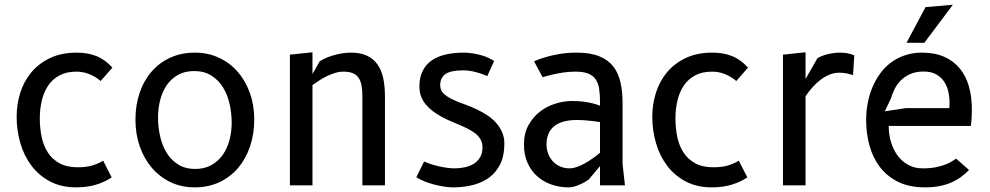

<svg xmlns="http://www.w3.org/2000/svg" viewBox="-20 -780 4165 808"><path d="M403.5 -439Q384 -456.5 357.2 -467.5Q330.5 -478.5 302 -478.5Q260 -478.5 230.5 -462.8Q201 -447 182.8 -420Q164.5 -393 156 -357.2Q147.5 -321.5 147.5 -282Q147.5 -241 155.2 -203.8Q163 -166.5 181.5 -138Q200 -109.5 230.8 -92.8Q261.5 -76 307.5 -76Q346 -76 372.8 -85Q399.5 -94 414 -104L450 -33.5Q422 -14.5 384.8 -3Q347.5 8.5 300.5 8.5Q238 8.5 191 -16.2Q144 -41 112.8 -82.2Q81.5 -123.5 65.8 -177.2Q50 -231 50 -288.5Q50 -340.5 65.2 -389.2Q80.5 -438 111.8 -475.5Q143 -513 190.8 -535.8Q238.5 -558.5 303 -558.5Q349 -558.5 385.2 -544.2Q421.5 -530 453 -495.5Z M799.5 8.5Q744 8.5 698.2 -13.2Q652.5 -35 619.5 -73.2Q586.5 -111.5 568.2 -163.8Q550 -216 550 -276.5Q550 -337 567.5 -388.8Q585 -440.5 617.5 -478.2Q650 -516 696.2 -537.2Q742.5 -558.5 799.5 -558.5Q855 -558.5 901 -537.2Q947 -516 980 -478.2Q1013 -440.5 1031.5 -388.8Q1050 -337 1050 -276.5Q1050 -216 1032.2 -163.8Q1014.5 -111.5 982 -73.2Q949.5 -35 903 -13.2Q856.5 8.5 799.5 8.5ZM955 -263Q955 -303.5 946.2 -342.5Q937.5 -381.5 918.5 -412.2Q899.5 -443 869.5 -462Q839.5 -481 797.5 -481Q757.5 -481 728.5 -464.5Q699.5 -448 681 -420.5Q662.5 -393 653.8 -358Q645 -323 645 -286Q645 -245.5 653.8 -206.5Q662.5 -167.5 681.2 -137Q700 -106.5 729.8 -87.8Q759.5 -69 801.5 -69Q841 -69 870 -85.5Q899 -102 918 -129.2Q937 -156.5 946 -191.5Q955 -226.5 955 -263Z M1295 0H1200V-550L1295 -560V-468.5L1325.5 -522Q1334.5 -528 1348.5 -534.5Q1362.5 -541 1379.8 -546.2Q1397 -551.5 1417 -555Q1437 -558.5 1457.5 -558.5Q1497 -558.5 1524.2 -545.8Q1551.5 -533 1568.5 -509Q1585.5 -485 1592.8 -451Q1600 -417 1600 -375V0H1505V-375Q1505 -402 1501.2 -421.5Q1497.5 -441 1488.2 -453.8Q1479 -466.5 1463.5 -472.5Q1448 -478.5 1425 -478.5Q1408 -478.5 1390.5 -473.2Q1373 -468 1356.2 -459.8Q1339.5 -451.5 1323.8 -441.5Q1308 -431.5 1295 -422Z M2030.5 -459.5Q2021.5 -464 2009 -468.5Q1996.5 -473 1983 -476.5Q1969.5 -480 1955.8 -482Q1942 -484 1929.5 -484Q1876.5 -484 1854.5 -468.2Q1832.5 -452.5 1832.5 -421Q1832.5 -400 1847 -386.2Q1861.5 -372.5 1884.5 -361.5Q1907.5 -350.5 1935.8 -340.8Q1964 -331 1991 -317.5Q2010.5 -308 2030.5 -295Q2050.5 -282 2066.5 -264.5Q2082.5 -247 2092.5 -225Q2102.5 -203 2102.5 -175.5Q2102.5 -125 2085.5 -90Q2068.5 -55 2039.2 -33.2Q2010 -11.5 1970.8 -1.5Q1931.5 8.5 1887 8.5Q1870 8.5 1848.5 5.2Q1827 2 1805.5 -3.8Q1784 -9.5 1764.5 -17.5Q1745 -25.5 1732 -34.5L1765 -100.5Q1777 -94.5 1793.5 -89.2Q1810 -84 1827.5 -80Q1845 -76 1862.2 -73.8Q1879.5 -71.5 1893 -71.5Q1916 -71.5 1937.2 -76.2Q1958.5 -81 1974.8 -91.5Q1991 -102 2000.8 -118.8Q2010.5 -135.5 2010.5 -160Q2010.5 -178.5 2002.8 -192.5Q1995 -206.5 1981.8 -217.2Q1968.5 -228 1951 -237Q1933.5 -246 1914 -254.2Q1894.5 -262.5 1874 -271.2Q1853.5 -280 1835 -290.5Q1817.5 -300.5 1801.2 -312.5Q1785 -324.5 1772.5 -339.5Q1760 -354.5 1752.5 -373.2Q1745 -392 1745 -416Q1745 -454 1758.5 -481.2Q1772 -508.5 1796.5 -525.5Q1821 -542.5 1855.5 -550.5Q1890 -558.5 1931.5 -558.5Q1950.5 -558.5 1969 -555.5Q1987.5 -552.5 2004.5 -547.8Q2021.5 -543 2035.5 -536.5Q2049.5 -530 2059.5 -523.5Z M2610 0H2505V-81L2458 -25Q2449.5 -18.5 2438.5 -12.5Q2427.5 -6.5 2416.2 -1.8Q2405 3 2393.8 5.8Q2382.5 8.5 2373 8.5Q2335.5 8.5 2301.2 -3.2Q2267 -15 2241.2 -37.8Q2215.5 -60.5 2200.2 -94.2Q2185 -128 2185 -172Q2185 -218.5 2203.8 -252.8Q2222.5 -287 2251.8 -309.8Q2281 -332.5 2317 -343.8Q2353 -355 2387.5 -355Q2416 -355 2437.8 -352Q2459.5 -349 2474.5 -345Q2492 -340.5 2505 -335V-352.5Q2505 -382 2501.5 -405.5Q2498 -429 2487.2 -445.2Q2476.5 -461.5 2456.2 -470Q2436 -478.5 2402.5 -478.5Q2375.5 -478.5 2350.5 -474.8Q2325.5 -471 2306 -466.5Q2283 -461 2263.5 -455L2227.5 -522Q2249.5 -532 2277.5 -540Q2301.5 -547 2334.5 -552.8Q2367.5 -558.5 2407.5 -558.5Q2465 -558.5 2502.5 -543Q2540 -527.5 2561.5 -499.5Q2583 -471.5 2591.5 -432.2Q2600 -393 2600 -345V-90ZM2505 -266.5Q2491 -268.5 2475 -270.5Q2461.5 -272 2444 -273.5Q2426.5 -275 2407.5 -275Q2379.5 -275 2356.2 -269.5Q2333 -264 2316 -251.8Q2299 -239.5 2289.5 -220Q2280 -200.5 2280 -172.5Q2280 -150 2287.5 -131.5Q2295 -113 2308 -99.5Q2321 -86 2338.8 -78.8Q2356.5 -71.5 2377 -71.5Q2386.5 -71.5 2397.2 -74.2Q2408 -77 2418.8 -81.5Q2429.5 -86 2440.2 -92Q2451 -98 2460.5 -104Q2483 -118.5 2505 -137Z M3078.5 -439Q3059 -456.5 3032.2 -467.5Q3005.5 -478.5 2977 -478.5Q2935 -478.5 2905.5 -462.8Q2876 -447 2857.8 -420Q2839.5 -393 2831 -357.2Q2822.5 -321.5 2822.5 -282Q2822.5 -241 2830.2 -203.8Q2838 -166.5 2856.5 -138Q2875 -109.5 2905.8 -92.8Q2936.5 -76 2982.5 -76Q3021 -76 3047.8 -85Q3074.5 -94 3089 -104L3125 -33.5Q3097 -14.5 3059.8 -3Q3022.5 8.5 2975.5 8.5Q2913 8.5 2866 -16.2Q2819 -41 2787.8 -82.2Q2756.5 -123.5 2740.8 -177.2Q2725 -231 2725 -288.5Q2725 -340.5 2740.2 -389.2Q2755.5 -438 2786.8 -475.5Q2818 -513 2865.8 -535.8Q2913.5 -558.5 2978 -558.5Q3024 -558.5 3060.2 -544.2Q3096.5 -530 3128 -495.5Z M3510.5 -474Q3490.5 -474 3471 -466Q3451.5 -458 3433.5 -444.5Q3415.5 -431 3399.5 -413Q3383.5 -395 3370 -375V0H3275V-550L3370 -560V-447.5L3420 -535Q3426.5 -539 3436.2 -543.2Q3446 -547.5 3458.5 -550.8Q3471 -554 3485.2 -556.2Q3499.5 -558.5 3514.5 -558.5Q3537 -558.5 3552.2 -554.5Q3567.5 -550.5 3575 -547L3570 -464Q3562.5 -466.5 3547.5 -470.2Q3532.5 -474 3510.5 -474Z M4058 -64.5Q4042.5 -48.5 4024 -35Q4005.5 -21.5 3983 -11.8Q3960.5 -2 3933.2 3.2Q3906 8.5 3872.5 8.5Q3806 8.5 3759 -15Q3712 -38.5 3682.2 -78Q3652.5 -117.5 3638.8 -168.5Q3625 -219.5 3625 -275Q3625 -310.5 3631.5 -345.2Q3638 -380 3651 -411.5Q3664 -443 3683.5 -470Q3703 -497 3729 -516.5Q3755 -536 3787.8 -547.2Q3820.5 -558.5 3860 -558.5Q3914 -558.5 3953.5 -541Q3993 -523.5 4019 -492Q4045 -460.5 4057.5 -416.5Q4070 -372.5 4070 -319Q4070 -303.5 4069 -285Q4068 -266.5 4066 -250H3720Q3720 -212.5 3730.2 -180Q3740.5 -147.5 3759 -123.2Q3777.5 -99 3803.8 -85.2Q3830 -71.5 3862.5 -71.5Q3894.5 -71.5 3918.2 -76.2Q3942 -81 3959 -87.8Q3976 -94.5 3986.8 -101.5Q3997.5 -108.5 4003.5 -112.5ZM3975 -325Q3975.5 -330.5 3975.8 -336Q3976 -341.5 3976 -347Q3976 -375.5 3969.5 -399.5Q3963 -423.5 3949.8 -441.2Q3936.5 -459 3916 -469Q3895.5 -479 3867.5 -479Q3834 -479 3810.2 -468.2Q3786.5 -457.5 3770.2 -440.8Q3754 -424 3744.2 -404Q3734.5 -384 3729.5 -366L3703.5 -311.5L3792.5 -325ZM3875 -750 3990 -760 3870 -600H3795Z"/></svg>

Font: B612
Style: Regular
Weight: 400
Designer: Nicolas Chauveau, Thomas Paillot, Jonathan Favre-Lamarine, Jean-Luc Vinot
Foundry: AIRBUS
Version: Version 1.008